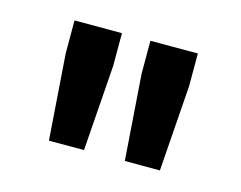

<svg xmlns="http://www.w3.org/2000/svg" viewBox="-50 -759 490 391"><g transform="rotate(15 195.0 -563.0)"><path d="M238 -438 225 -619V-688H325V-619L312 -438ZM78 -438 65 -619V-688H165V-619L152 -438Z"/></g></svg>

Font: Saira Thin Medium
Style: Regular
Weight: 500
Version: Version 1.101